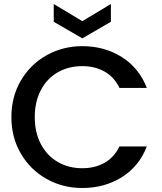

<svg xmlns="http://www.w3.org/2000/svg" viewBox="-20 -935 813 961"><path d="M392 -704Q503 -704 589.5 -649.5Q676 -595 715 -495H578Q551 -550 503 -577Q455 -604 392 -604Q323 -604 269 -573Q215 -542 184.5 -484Q154 -426 154 -349Q154 -272 184.5 -214Q215 -156 269 -124.5Q323 -93 392 -93Q455 -93 503 -120Q551 -147 578 -202H715Q676 -102 589.5 -48Q503 6 392 6Q294 6 213 -39.5Q132 -85 84.5 -166Q37 -247 37 -349Q37 -451 84.5 -532Q132 -613 213.5 -658.5Q295 -704 392 -704ZM535 -826 392 -743 249 -826V-915L392 -829L535 -915Z"/></svg>

Font: Poppins-Tabular Medium
Style: Regular
Weight: 500
Designer: Ninad Kale (Devanagari), Jonny Pinhorn (Latin)
Foundry: Indian Type Foundry
Version: Version 4.004